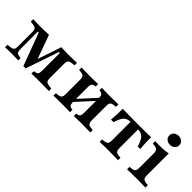

<svg xmlns="http://www.w3.org/2000/svg" viewBox="59 -1316 2007 2007"><g transform="rotate(45 1063.0 -312.5)"><path d="M157.3 -105.6Q157.3 -68.5 166.1 -54.8Q175 -41.1 207.3 -37.9L225 -36.3V0Q210.5 -0.8 185.5 -1.6Q160.5 -2.4 138.7 -2.4Q121 -2.4 100.4 -2Q79.8 -1.6 61.3 -1.2Q42.7 -0.8 29.8 0V-36.3L59.7 -39.5Q84.7 -41.9 97.6 -48Q110.5 -54 114.9 -67.3Q119.4 -80.6 119.4 -105.6V-310.5Q119.4 -335.5 114.5 -348.8Q109.7 -362.1 96.8 -368.1Q83.9 -374.2 58.1 -376.6L30.6 -379.8V-416.1Q46.8 -415.3 70.6 -414.9Q94.4 -414.5 120.6 -414.1Q146.8 -413.7 170.2 -413.7H166.9Q194.4 -414.5 218.5 -415.3Q242.7 -416.1 262.9 -416.9L369.4 -120.2L337.9 -95.2L446 -416.9Q463.7 -416.1 485.9 -414.9Q508.1 -413.7 532.3 -413.7H537.9Q561.3 -413.7 587.5 -414.1Q613.7 -414.5 637.5 -415.3Q661.3 -416.1 677.4 -416.1V-379.8L650 -377.4Q624.2 -374.2 611.3 -368.5Q598.4 -362.9 593.5 -349.6Q588.7 -336.3 588.7 -310.5V-105.6Q588.7 -80.6 593.5 -67.3Q598.4 -54 611.7 -48.4Q625 -42.7 650 -39.5L677.4 -36.3V0Q661.3 -0.8 637.5 -1.2Q613.7 -1.6 587.5 -2Q561.3 -2.4 537.9 -2.4H533.1H531.5Q512.9 -2.4 491.9 -2Q471 -1.6 452 -1.2Q433.1 -0.8 419.4 0V-36.3L431.5 -37.9Q460.5 -42.7 469 -55.2Q477.4 -67.7 477.4 -105.6V-363.7H463.7L338.7 4H304.8L170.2 -358.1H156.5Z M1155.6 -2.4Q1125 -2.4 1100 -1.6Q1075 -0.8 1046.8 0V-36.3L1054.8 -37.1Q1080.6 -40.3 1089.9 -53.6Q1099.2 -66.9 1099.2 -100V-208.1H1211.3V-100Q1211.3 -67.7 1223 -54.8Q1234.7 -41.9 1266.9 -38.7L1290.3 -36.3V0Q1256.5 -0.8 1225 -1.6Q1193.5 -2.4 1155.6 -2.4ZM880.6 -2.4Q841.9 -2.4 810.5 -1.6Q779 -0.8 745.2 0V-36.3L769.4 -38.7Q801.6 -41.9 813.3 -54.8Q825 -67.7 825 -100V-316.1Q825 -349.2 813.3 -361.7Q801.6 -374.2 769.4 -377.4L745.2 -379.8V-416.1Q779 -415.3 810.5 -414.5Q841.9 -413.7 880.6 -413.7Q911.3 -413.7 936.7 -414.5Q962.1 -415.3 990.3 -416.1V-379.8L982.3 -379Q956.5 -376.6 946.4 -363.3Q936.3 -350 936.3 -316.1V-100Q936.3 -66.9 946.4 -53.6Q956.5 -40.3 982.3 -37.1L990.3 -36.3V0Q962.1 -0.8 936.7 -1.6Q911.3 -2.4 880.6 -2.4ZM1099.2 -208.1V-316.1Q1099.2 -350 1089.5 -363.3Q1079.8 -376.6 1054 -379L1045.2 -379.8V-416.1Q1074.2 -415.3 1099.6 -414.5Q1125 -413.7 1155.6 -413.7Q1193.5 -413.7 1225 -414.5Q1256.5 -415.3 1290.3 -416.1V-379.8L1266.9 -377.4Q1234.7 -374.2 1223 -361.7Q1211.3 -349.2 1211.3 -316.1V-208.1ZM888.7 -46V-91.1L1143.5 -370.2L1144.4 -325Z M1564.5 -2.4Q1526.6 -2.4 1495.2 -1.6Q1463.7 -0.8 1429 0V-36.3L1453.2 -38.7Q1485.5 -41.9 1497.2 -54.8Q1508.9 -67.7 1508.9 -100V-208.1H1621V-100Q1621 -67.7 1632.3 -54.8Q1643.5 -41.9 1675.8 -38.7L1700 -36.3V0Q1666.1 -0.8 1634.7 -1.6Q1603.2 -2.4 1564.5 -2.4ZM1533.1 -379Q1488.7 -379 1461.7 -366.9Q1434.7 -354.8 1417.3 -326.6Q1400 -298.4 1385.5 -248.4H1347.6Q1352.4 -291.1 1354 -332.7Q1355.6 -374.2 1354.8 -415.3Q1380.6 -414.5 1406.9 -414.1Q1433.1 -413.7 1458.9 -413.7L1533.1 -412.9H1596.8H1671Q1696.8 -412.9 1723 -413.3Q1749.2 -413.7 1774.2 -415.3Q1774.2 -373.4 1775.8 -331.9Q1777.4 -290.3 1782.3 -247.6H1744.4Q1729.8 -297.6 1712.5 -326.2Q1695.2 -354.8 1668.1 -366.5Q1641.1 -378.2 1596.8 -378.2ZM1508.9 -208.1V-388.7H1621V-208.1Z M1913.7 -208.1V-314.5Q1913.7 -348.4 1902 -361.3Q1890.3 -374.2 1857.3 -378.2L1833.9 -380.6V-416.9Q1851.6 -415.3 1867.3 -414.9Q1883.1 -414.5 1902.4 -414.5Q1938.7 -414.5 1969.4 -417.3Q2000 -420.2 2025 -425.8V-416.9V-208.1ZM1969.4 -2.4Q1931.5 -2.4 1900 -1.6Q1868.5 -0.8 1833.9 0V-36.3L1858.1 -38.7Q1890.3 -41.9 1902 -54.8Q1913.7 -67.7 1913.7 -100V-208.1H2025V-100Q2025 -67.7 2036.7 -54.8Q2048.4 -41.9 2080.6 -38.7L2104.8 -36.3V0Q2071 -0.8 2039.5 -1.6Q2008.1 -2.4 1969.4 -2.4ZM1969.4 -497.6Q1939.5 -497.6 1917.7 -515.3Q1896 -533.1 1896 -562.9Q1896 -593.5 1917.7 -611.3Q1939.5 -629 1969.4 -629Q1999.2 -629 2021 -611.3Q2042.7 -593.5 2042.7 -562.9Q2042.7 -533.1 2021 -515.3Q1999.2 -497.6 1969.4 -497.6Z"/></g></svg>

Font: Playfair 9pt
Style: Bold
Weight: 700
Designer: Claus Eggers Sørensen
Foundry: Claus Eggers Sørensen
Version: Version 2.203